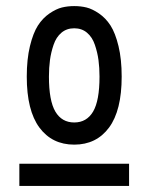

<svg xmlns="http://www.w3.org/2000/svg" viewBox="-20 -733 490 634"><path d="M406.2 -192.4V-119.1H43.9V-192.4ZM381.8 -480Q381.8 -368.2 340.1 -311.8Q298.3 -255.4 225.1 -255.4Q151.9 -255.4 110.1 -311.8Q68.4 -368.2 68.4 -480Q68.4 -537.6 78.9 -580.8Q89.4 -624 105.2 -648.7Q121.1 -673.3 143.3 -688.5Q165.5 -703.6 184.6 -708.3Q203.6 -712.9 225.1 -712.9Q246.6 -712.9 265.6 -708.3Q284.7 -703.6 306.9 -688.5Q329.1 -673.3 345 -648.7Q360.8 -624 371.3 -580.8Q381.8 -537.6 381.8 -480ZM141.6 -480Q141.6 -400.4 162.8 -364.5Q184.1 -328.6 225.1 -328.6Q266.1 -328.6 287.4 -364.5Q308.6 -400.4 308.6 -480Q308.6 -509.3 305.2 -534.7Q301.8 -560.1 293.2 -585.2Q284.7 -610.4 267.3 -625Q250 -639.6 225.1 -639.6Q200.2 -639.6 182.9 -625Q165.5 -610.4 157 -585.2Q148.4 -560.1 145 -534.7Q141.6 -509.3 141.6 -480Z"/></svg>

Font: Anka/Coder Narrow
Style: Regular
Weight: 400
Width: 3
Monospace: yes
Version: Version 001.100